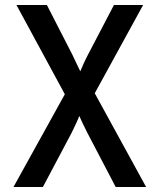

<svg xmlns="http://www.w3.org/2000/svg" viewBox="-20 -750 640 770"><path d="M34 0 240 -372 46 -730H168L270 -531Q279 -512 288 -493Q297 -474 302 -464Q306 -474 314.5 -493Q323 -512 333 -531L437 -730H554L360 -376L566 0H444L331 -216Q321 -235 312 -254.5Q303 -274 298 -285Q294 -274 285 -254.5Q276 -235 267 -217L152 0Z"/></svg>

Font: JetBrains Mono NL SemiBold
Style: Regular
Weight: 600
Designer: Philipp Nurullin, Konstantin Bulenkov
Foundry: JetBrains
Version: Version 2.304; ttfautohint (v1.8.4.7-5d5b)